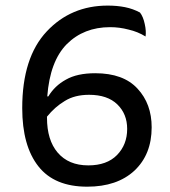

<svg xmlns="http://www.w3.org/2000/svg" viewBox="-20 -665 623 704"><path d="M383.8 -565.4Q418 -565.4 451.2 -556.6Q485.4 -548.8 513.7 -531.2Q516.6 -550.8 510.7 -577.1Q504.9 -604.5 493.2 -619.1Q467.8 -632.8 438.5 -638.7Q409.2 -644.5 375 -644.5Q240.2 -644.5 151.4 -549.8Q61.5 -454.1 61.5 -268.6Q61.5 -129.9 121.1 -54.7Q179.7 19.5 299.8 19.5Q409.2 19.5 472.7 -39.1Q536.1 -98.6 536.1 -198.2Q536.1 -284.2 484.4 -339.8Q432.6 -396.5 329.1 -396.5Q262.7 -396.5 221.7 -373Q180.7 -350.6 157.2 -311.5Q155.3 -311.5 153.3 -311.5Q163.1 -440.4 224.6 -502.9Q287.1 -565.4 383.8 -565.4ZM306.6 -317.4Q374 -317.4 410.2 -282.2Q446.3 -247.1 446.3 -192.4Q446.3 -134.8 409.2 -96.7Q372.1 -58.6 303.7 -58.6Q231.4 -58.6 191.4 -105.5Q152.3 -151.4 152.3 -233.4Q152.3 -234.4 152.3 -237.3Q181.6 -273.4 217.8 -294.9Q253.9 -317.4 306.6 -317.4Z"/></svg>

Font: cl
Style: Regular
Weight: 400
Designer: Mitja Miklavcic
Version: Version 1.0